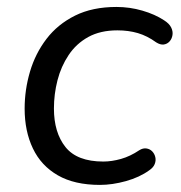

<svg xmlns="http://www.w3.org/2000/svg" viewBox="-20 -515 513 544"><path d="M263.2 8.9Q191 8.9 143.8 -18.3Q96.5 -45.5 73.2 -94.4Q49.8 -143.3 49.8 -207.2Q49.8 -260.6 65 -312.1Q80.2 -363.6 111.8 -404.9Q143.4 -446.2 192.7 -470.8Q242 -495.3 309.9 -495.3Q347.5 -495.3 383.3 -484.9Q419 -474.6 445 -457.4Q459.2 -448.5 464.8 -437.5Q470.4 -426.4 468.7 -415.7Q467 -404.9 460.4 -397.6Q453.8 -390.3 444 -388.9Q434.3 -387.6 422.5 -395Q397.4 -413.3 370.7 -421.2Q343.9 -429 312.6 -429Q264.3 -429 230 -410.1Q195.8 -391.2 174.4 -358.9Q152.9 -326.7 142.9 -287.6Q132.8 -248.5 132.8 -207.6Q132.8 -139.5 165.5 -98.4Q198.3 -57.3 272.7 -57.3Q296.5 -57.3 322.8 -64.7Q349 -72.1 374.6 -89.3Q384.9 -95.8 394.7 -94.4Q404.6 -93 411.2 -86.2Q417.8 -79.4 420 -69.9Q422.3 -60.3 418.4 -50.3Q414.5 -40.3 402.9 -32.5Q375.8 -12.8 337.1 -1.9Q298.3 8.9 263.2 8.9Z"/></svg>

Font: Nunito ExtraLight
Style: Italic
Weight: 200
Italic angle: -9°
Designer: Vernon Adams
Foundry: Vernon Adams
Version: Version 3.602